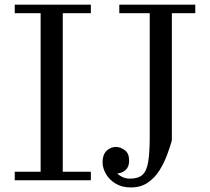

<svg xmlns="http://www.w3.org/2000/svg" viewBox="-20 -770 896 820"><path d="M43 -36.5H153.5V-713.5H43V-750H368V-713.5H248V-36.5H368V0H43ZM489.5 -750H814V-713.5H714V-170Q706.5 -143.5 694 -109.5Q681.5 -75.5 661.8 -43.5Q642 -11.5 612 9.5Q582 30.5 539 30.5Q500.5 30.5 473.5 14Q446.5 -2.5 432.2 -27.5Q418 -52.5 418 -77.5Q418 -109 435 -125.8Q452 -142.5 475 -142.5Q494 -142.5 512.8 -128.8Q531.5 -115 531.5 -84Q531.5 -57 516.2 -43.8Q501 -30.5 480.5 -29Q505 -7 534.5 -7Q570.5 -7 588.8 -23.8Q607 -40.5 613.2 -80.5Q619.5 -120.5 619.5 -190V-713.5H489.5Z"/></svg>

Font: Bodoni* 06pt
Style: Regular
Weight: 400
Version: Version 2.3